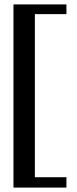

<svg xmlns="http://www.w3.org/2000/svg" viewBox="-20 -726 349 870"><path d="M41 -706H281V-662H138V77H281V124H41Z"/></svg>

Font: Trirong SemiBold
Style: Regular
Weight: 600
Designer: Katatrad Team
Foundry: CadsonDemak
Version: Version 1.001